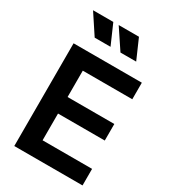

<svg xmlns="http://www.w3.org/2000/svg" viewBox="-234 -1096 1063 1206"><g transform="rotate(30 297.5 -493.0)"><path d="M72 -745H567V-625H208V-434H547V-314H208V-120H567V0H72ZM260 -986H407L470 -842H356ZM221 -986 284 -842H169L74 -986Z"/></g></svg>

Font: Eudoxus Sans
Style: Bold
Weight: 700
Designer: Stijn de Vries
Foundry: tokotype
Version: Version 2.005